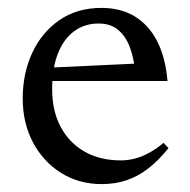

<svg xmlns="http://www.w3.org/2000/svg" viewBox="-20 -456 480 486"><path d="M237 -436Q285.5 -436 321 -414.5Q356.5 -393 377.8 -351.8Q399 -310.5 404 -251H98L99 -284.5L356 -296.5L322 -275.5Q318.5 -311.5 307.8 -338.8Q297 -366 278 -381.2Q259 -396.5 229.5 -396.5Q194.5 -396.5 168 -377.2Q141.5 -358 126.8 -321Q112 -284 112 -230.5Q112 -175 133.8 -134.5Q155.5 -94 194.5 -72Q233.5 -50 285.5 -50Q304.5 -50 322.8 -55Q341 -60 359 -70Q377 -80 394 -94.5L406.5 -81Q381.5 -50 355.5 -29.8Q329.5 -9.5 300.5 0.2Q271.5 10 238 10Q180 10 134.8 -18.2Q89.5 -46.5 63.5 -95.5Q37.5 -144.5 37.5 -207Q37.5 -270 61.5 -322Q85.5 -374 130.2 -405Q175 -436 237 -436Z"/></svg>

Font: Newsreader Text
Style: Regular
Weight: 400
Designer: Hugues Gentile
Foundry: Production Type
Version: Version 1.001